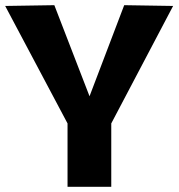

<svg xmlns="http://www.w3.org/2000/svg" viewBox="-20 -722 690 742"><path d="M241 0V-245L0 -699L190 -702L326 -350L460 -702L649 -699L410 -245V0Z"/></svg>

Font: Georama ExtraCondensed Thin
Style: Bold
Weight: 700
Version: Version 1.001